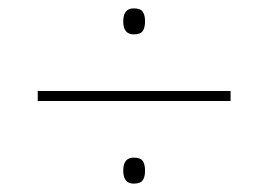

<svg xmlns="http://www.w3.org/2000/svg" viewBox="-20 -582 640 458"><path d="M274 -531Q274 -562 299 -562Q315 -562 320.5 -554Q326 -546 326 -531Q326 -516 320.5 -508Q315 -500 299 -500Q274 -500 274 -531ZM70 -365H530V-341H70ZM274 -175Q274 -206 299 -206Q315 -206 320.5 -198Q326 -190 326 -175Q326 -160 320.5 -152Q315 -144 299 -144Q274 -144 274 -175Z"/></svg>

Font: Noto Sans Mono UI Thin
Style: Regular
Weight: 250
Monospace: yes
Designer: Monotype Design team
Foundry: Monotype Imaging Inc.
Version: Version 1.000